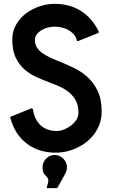

<svg xmlns="http://www.w3.org/2000/svg" viewBox="-20 -768 590 1001"><path d="M265 -629Q250 -629 232 -625Q214 -621 198.5 -612Q183 -603 172.5 -590Q162 -577 162 -559Q162 -537 172.5 -520.5Q183 -504 200.5 -491.5Q218 -479 241.5 -468Q265 -457 291 -447Q328 -432 367 -413Q406 -394 437.5 -365Q469 -336 489.5 -293Q510 -250 510 -186Q510 -138 489.5 -98.5Q469 -59 435 -31Q401 -3 358 12.5Q315 28 270 28Q182 28 119.5 -19.5Q57 -67 34 -153Q32 -159 39 -161L141 -202Q145 -204 148 -202Q151 -200 152 -197Q160 -144 192 -114.5Q224 -85 278 -85Q294 -85 313 -92.5Q332 -100 349 -112.5Q366 -125 377.5 -142.5Q389 -160 389 -180Q389 -217 376 -242Q363 -267 342 -285Q321 -303 293.5 -315.5Q266 -328 236 -339Q201 -352 166.5 -368Q132 -384 105 -408.5Q78 -433 61 -469.5Q44 -506 44 -562Q44 -605 64 -639.5Q84 -674 115.5 -698Q147 -722 186.5 -735Q226 -748 265 -748Q343 -748 401 -711.5Q459 -675 494 -606Q498 -598 490 -595L390 -555Q380 -551 380 -560Q375 -578 363 -591Q351 -604 335 -612.5Q319 -621 300.5 -625Q282 -629 265 -629ZM230 213Q221 213 225 204Q232 184 232 174Q232 166 229 161Q226 156 221 151Q213 144 207.5 134Q202 124 202 104Q202 78 220.5 59Q239 40 265 40Q291 40 310 59Q329 78 329 104Q329 113 326.5 121.5Q324 130 320 138L280 210Q277 213 274 213Z"/></svg>

Font: RonaldsonGothic
Style: Regular
Weight: 400
Designer: Mr. Robertson for MacKellar, Smiths & Jordan Co. Philadelphia
Foundry: CAT-Fonts Peter Wiegel
Version: Version 1.000